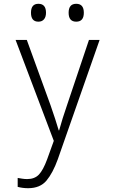

<svg xmlns="http://www.w3.org/2000/svg" viewBox="-20 -742 603 1010"><path d="M128 248Q99 248 73 241V194Q84 196 97 198Q110 200 123 200Q162 200 184.5 176.5Q207 153 228 96L263 -1L62 -532H121L246 -188Q260 -148 270 -117Q280 -86 289 -56H291Q300 -88 310 -120.5Q320 -153 333 -190L448 -532H504L284 96Q258 168 224.5 208Q191 248 128 248ZM381 -628Q341 -628 341 -675Q341 -722 381 -722Q421 -722 421 -675Q421 -628 381 -628ZM182 -628Q143 -628 143 -675Q143 -722 182 -722Q222 -722 222 -675Q222 -653 211.5 -640.5Q201 -628 182 -628Z"/></svg>

Font: Noto Sans Mono SemiCondensed Light
Style: Regular
Weight: 300
Width: 4
Designer: Monotype Design Team
Foundry: Monotype Imaging Inc.
Version: Version 2.014; ttfautohint (v1.8.4.7-5d5b)